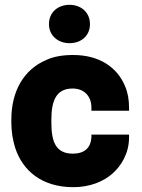

<svg xmlns="http://www.w3.org/2000/svg" viewBox="-20 -766 589 796"><path d="M27 -257C27 -221 33 -185 43 -153C74 -58 154 10 284 10C352 10 409 -13 447 -47C483 -79 515 -131 515 -196V-208H359V-196C356 -153 330 -129 282 -129C209 -129 193 -182 193 -258V-270C193 -345 211 -399 281 -399C328 -399 359 -368 359 -320V-307H515V-320C515 -353 510 -382 498 -410C465 -488 391 -538 283 -538C241 -538 203 -532 171 -517C80 -478 27 -390 27 -270ZM183 -666C183 -619 220 -587 268 -587C317 -587 353 -618 353 -666C353 -714 317 -746 268 -746C220 -746 183 -715 183 -666Z"/></svg>

Font: Asimov Pro
Style: Ult
Weight: 900
Designer: Google
Version: Version 2.000980; 2014